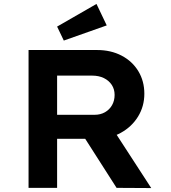

<svg xmlns="http://www.w3.org/2000/svg" viewBox="-20 -954 866 975"><path d="M125 0V-700H473Q543 -700 597.5 -671.5Q652 -643 682.5 -592.5Q713 -542 713 -478Q713 -414 681 -362Q649 -310 593.5 -279.5Q538 -249 471 -249H270V0ZM572 0 370 -316 526 -341 748 1ZM270 -371H460Q490 -371 513 -384Q536 -397 549 -420Q562 -443 562 -472Q562 -501 547.5 -523Q533 -545 507.5 -557.5Q482 -570 448 -570H270ZM304 -748 270 -819 470 -934 522 -825Z"/></svg>

Font: Lexend Exa SemiBold
Style: Regular
Weight: 600
Designer: Bonnie Shaver-Troup, Thomas Jockin
Foundry: Lexend
Version: Version 1.007